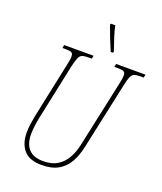

<svg xmlns="http://www.w3.org/2000/svg" viewBox="-167 -1038 975 1154"><g transform="rotate(20 320.0 -460.5)"><path d="M237 10Q160 10 124 -31.5Q88 -73 88 -143Q88 -170 92 -198Q96 -226 101 -252L176 -606Q185 -645 185 -663Q185 -683 174.5 -688.5Q164 -694 139 -694H116L120 -714H308L304 -694H279Q254 -694 241 -688Q228 -682 220.5 -663.5Q213 -645 204 -606L129 -252Q123 -223 119.5 -194.5Q116 -166 116 -143Q116 -81 146.5 -48Q177 -15 239 -15Q295 -15 331 -38Q367 -61 388 -99Q409 -137 419 -183L510 -606Q519 -645 519 -663Q519 -683 508.5 -688.5Q498 -694 473 -694H448L452 -714H640L636 -694H613Q588 -694 574.5 -688Q561 -682 553.5 -663.5Q546 -645 538 -606L447 -183Q435 -125 410.5 -81.5Q386 -38 344.5 -14Q303 10 237 10ZM397 -771Q378 -815 364.5 -849Q351 -883 337 -923L340 -931H368Q373 -903 386.5 -861Q400 -819 414 -779L411 -771Z"/></g></svg>

Font: Noto Serif ExtraCondensed Thin
Style: Italic
Weight: 100
Width: 2
Italic angle: -12°
Designer: Monotype Design Team
Foundry: Monotype Imaging Inc.
Version: Version 2.013